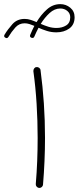

<svg xmlns="http://www.w3.org/2000/svg" viewBox="-45 -907 386 944"><path d="M251.5 -886.7Q279.3 -886.7 300.5 -869.1Q321.8 -851.6 321.8 -822.3Q321.8 -785.6 295.7 -766.8Q269.5 -748 232.4 -748Q207.5 -748 185.8 -754.9Q164.1 -761.7 144.5 -770.5Q133.8 -750.5 124 -727.5Q120.1 -717.8 109.9 -721.2Q99.6 -725.1 103.5 -735.4Q113.3 -759.3 124 -779.8Q111.3 -785.2 99.4 -788.8Q87.4 -792.5 76.2 -792.5Q48.8 -792.5 30.3 -771.7Q11.7 -751 -3.9 -725.1Q-9.8 -716.3 -18.6 -721.7Q-28.3 -726.6 -22.5 -736.8Q-6.8 -762.7 16.1 -788.3Q39.1 -814 76.2 -814Q91.3 -814 105.7 -809.3Q120.1 -804.7 134.8 -798.3Q156.7 -835 185.8 -860.8Q214.8 -886.7 251.5 -886.7ZM251.5 -865.2Q223.1 -865.2 198.7 -842.8Q174.3 -820.3 155.3 -789.6Q173.3 -781.7 192.6 -775.6Q211.9 -769.5 232.9 -769.5Q260.3 -769.5 280.3 -782Q300.3 -794.4 300.3 -822.3Q300.3 -841.3 285.9 -853.3Q271.5 -865.2 251.5 -865.2ZM119.1 -557.1Q118.7 -564.5 123 -570.6Q127.4 -576.7 134.3 -577.1Q141.6 -578.1 147.7 -573.5Q153.8 -568.8 154.3 -562Q165 -481.9 170.7 -398.4Q176.3 -314.9 176.3 -229Q176.3 -172.4 173.8 -115Q171.4 -57.6 166.5 1Q166 7.8 160.2 12.7Q154.3 17.6 147 17.1Q140.1 16.1 135.3 10.7Q130.4 5.4 130.9 -2Q135.7 -59.1 137.9 -115.7Q140.1 -172.4 140.1 -228.5Q140.1 -313.5 135 -396.2Q129.9 -479 119.1 -557.1Z"/></svg>

Font: Mikhak-DS2-FD ExtraLight
Style: Regular
Weight: 200
Designer: Amin Abedi
Version: Version 3.2